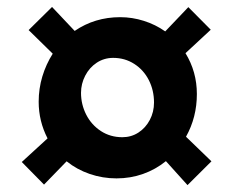

<svg xmlns="http://www.w3.org/2000/svg" viewBox="-20 -597 680 560"><path d="M118.7 -193.4Q92.8 -243.7 92.8 -300.3Q92.8 -338.4 103.5 -374Q114.3 -409.7 133.8 -440.4L63.5 -509.3L131.8 -576.7L197.8 -506.8Q256.3 -546.9 330.6 -546.9Q365.7 -546.9 399.7 -536.1Q433.6 -525.4 461.9 -505.4L529.3 -576.2L594.7 -510.3L521 -441.9Q554.2 -387.7 554.2 -322.8Q554.2 -254.9 522.5 -198.2L596.7 -126.5L526.9 -57.1L463.9 -127Q433.6 -102.5 397 -89.6Q360.4 -76.7 319.8 -76.7Q279.3 -76.7 241.7 -89.6Q204.1 -102.5 174.3 -126.5L108.4 -58.6L43.5 -124.5ZM429.2 -297.9Q429.2 -333.5 414.1 -363.3Q398.9 -393.1 371.6 -410.6Q344.2 -428.2 310.1 -428.2Q283.7 -428.2 262.2 -414.1Q240.7 -399.9 228.5 -376.2Q216.3 -352.5 216.3 -326.2Q216.3 -292.5 231.4 -262.7Q246.6 -232.9 274.2 -214.8Q301.8 -196.8 336.9 -196.8Q362.8 -196.8 383.8 -210.4Q404.8 -224.1 417 -247.3Q429.2 -270.5 429.2 -297.9Z"/></svg>

Font: Vesper Libre
Style: Bold
Weight: 700
Designer: Robert Keller & Kimya Gandhi
Foundry: Mota Italic
Version: Version 1.058